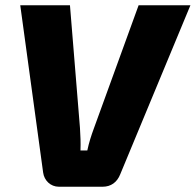

<svg xmlns="http://www.w3.org/2000/svg" viewBox="-20 -710 744 730"><path d="M704 -690H507L337 -222C327 -195 318 -167 312 -138H286C287 -166 286 -196 284 -224L246 -690H57L144 -54C148 -24 172 0 204 0H370C402 0 425 -17 437 -47Z"/></svg>

Font: Exo 2 Extra Bold
Style: Italic
Weight: 800
Italic angle: -8°
Designer: Natanael Gama
Version: Version 1.001;PS 001.001;hotconv 1.0.88;makeotf.lib2.5.64775